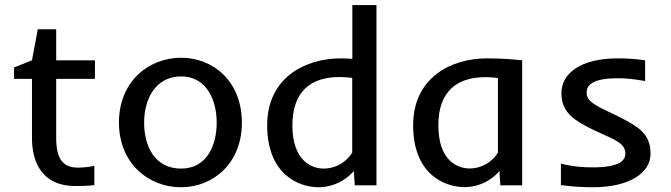

<svg xmlns="http://www.w3.org/2000/svg" viewBox="-20 -747 2706 774"><path d="M108.9 -190.4C108.9 -97.2 146.5 2.9 284.2 2.9C298.8 2.9 344.2 2.4 360.4 -1V-79.1C342.3 -72.8 305.2 -71.3 293.5 -71.3C238.8 -71.3 206.5 -100.1 206.5 -190.9V-429.2H362.8V-503.9H206.5V-628.9H132.3L108.9 -503.9L36.6 -475.1V-429.2H108.9Z M955.1 -252.9C955.1 -417.5 840.8 -514.2 710.4 -514.2C578.1 -514.2 459.5 -417.5 459.5 -252.9C459.5 -89.4 577.6 7.8 710 7.8C840.3 7.8 955.1 -89.4 955.1 -252.9ZM561 -252.9C561 -347.2 606.4 -439 710.4 -439C810.1 -439 853.5 -347.2 853.5 -252.9C853.5 -159.7 813.5 -67.4 710 -67.4C602.1 -67.4 561 -159.7 561 -252.9Z M1400.4 -509.8C1386.2 -510.7 1371.6 -511.7 1354 -511.7C1210 -511.7 1057.1 -434.1 1057.1 -241.7C1057.1 -45.9 1182.1 7.8 1264.6 7.8C1338.4 7.8 1391.1 -37.1 1406.2 -58.1L1410.2 0H1497.6V-726.6H1400.4ZM1284.2 -67.4C1235.4 -67.4 1158.7 -100.1 1158.7 -241.7C1158.7 -379.4 1233.9 -436.5 1349.1 -436.5C1364.7 -436.5 1390.1 -434.6 1399.9 -432.6V-132.3C1387.7 -109.4 1347.2 -67.4 1284.2 -67.4Z M1997.1 0H2085V-503.9C2044.4 -507.8 2007.8 -511.7 1942.4 -511.7C1798.3 -511.7 1645.5 -434.1 1645.5 -241.7C1645.5 -45.9 1770.5 7.3 1853 7.3C1926.8 7.3 1978 -37.1 1993.2 -58.1ZM1872.6 -67.9C1823.7 -67.9 1747.1 -100.1 1747.1 -241.7C1747.1 -379.4 1822.3 -436 1937.5 -436C1953.1 -436 1977.5 -434.1 1987.3 -432.1V-132.3C1975.1 -109.4 1935.5 -67.9 1872.6 -67.9Z M2402.3 -311.5C2362.8 -332.5 2344.7 -348.1 2344.7 -372.1C2344.7 -396.5 2356.4 -431.6 2470.2 -431.6C2498.5 -431.6 2530.8 -429.2 2580.6 -420.4V-503.9C2533.7 -510.7 2502 -511.7 2469.2 -511.7C2318.4 -511.7 2243.2 -449.2 2243.2 -372.1C2243.2 -293.9 2293 -262.2 2371.6 -223.6L2442.9 -190.9C2484.4 -170.4 2501 -155.3 2501 -127.4C2501 -103 2481.9 -72.3 2370.1 -72.3C2334 -72.3 2295.4 -74.2 2241.2 -87.4V-1C2292 6.3 2334.5 7.8 2370.1 7.8C2518.6 7.8 2602.5 -50.3 2602.5 -127.4C2602.5 -209.5 2551.8 -236.8 2474.1 -276.9Z"/></svg>

Font: Inder
Style: Regular
Weight: 400
Designer: Irina Smirnova
Foundry: Irina Smirnova
Version: Version 1.001